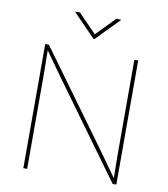

<svg xmlns="http://www.w3.org/2000/svg" viewBox="-99 -1025 969 1108"><g transform="rotate(10 385.5 -471.0)"><path d="M113.3 0H135.7V-551.3C135.7 -599.1 133.8 -646.5 133.8 -694.3C168.5 -646.5 201.2 -599.1 235.8 -551.3L636.7 0H658.2V-727.5H635.7V-175.3C635.7 -127.9 637.2 -81.1 637.7 -33.7L536.6 -175.3L134.8 -727.5H113.3ZM278.8 -941.9H252.4V-939L382.3 -805.2H388.2L519 -939V-941.9H491.7L385.3 -832.5Z"/></g></svg>

Font: Raveo Thin
Style: Regular
Weight: 100
Designer: Jakub Foglar, Rasmus Andersson (Inter)
Foundry: Jakubfoglar.com
Version: Version 1.100;Glyphs 3.2.3 (3260)